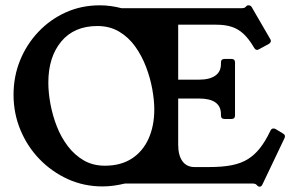

<svg xmlns="http://www.w3.org/2000/svg" viewBox="-20 -691 1111 723"><path d="M958 12Q953 12 950 9L945 4Q941 0 928 0H451Q430 5 409 8Q388 11 366 11Q296 11 235.5 -16.5Q175 -44 129 -91.5Q83 -139 57 -201.5Q31 -264 31 -334Q31 -403 55.5 -463.5Q80 -524 124.5 -571Q169 -618 228 -644.5Q287 -671 356 -671Q378 -671 398.5 -668Q419 -665 438 -660H887Q900 -660 904 -664L909 -669Q911 -671 916 -671Q924 -671 928 -664L997 -545Q1000 -541 1000 -537Q1000 -531 993 -526L958 -507Q951 -503 948 -503Q942 -503 937 -511L934 -516Q916 -546 896.5 -564Q877 -582 852.5 -590Q828 -598 794 -598H651V-391H729Q769 -391 790.5 -406Q812 -421 812 -450V-456Q812 -469 826 -469H852Q865 -469 865 -456V-256Q865 -243 852 -243H826Q812 -243 812 -256V-261Q812 -320 729 -320H651V-146Q651 -106 667 -84Q683 -62 712 -62H769Q818 -62 853 -69Q888 -76 913 -91.5Q938 -107 958 -132Q978 -157 996 -194L999 -200Q1002 -206 1007.5 -207Q1013 -208 1018 -205L1046 -188Q1057 -182 1051 -170L968 4Q964 12 958 12ZM375 -67Q435 -67 476.5 -94Q518 -121 539.5 -169Q561 -217 561 -279Q561 -313 553.5 -355Q546 -397 530 -439Q514 -481 489 -516Q464 -551 428.5 -572Q393 -593 347 -593Q259 -593 210.5 -534.5Q162 -476 162 -380Q162 -342 170 -299Q178 -256 194 -215Q210 -174 235.5 -140.5Q261 -107 295.5 -87Q330 -67 375 -67Z"/></svg>

Font: Young Serif Light
Style: Regular
Weight: 300
Designer: Bastien Sozeau
Foundry: NBR — Bastien Sozeau
Version: Version 5.001